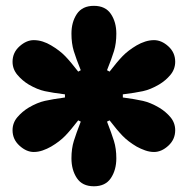

<svg xmlns="http://www.w3.org/2000/svg" viewBox="-20 -861 649 664"><path d="M304.7 -216.8Q264.6 -216.8 245.8 -245.1Q227.1 -273.4 227.1 -313.5Q227.1 -347.2 235.4 -373.8Q243.7 -400.4 259.3 -440.4L250.5 -444.8Q224.6 -411.1 205.6 -391.4Q186.5 -371.6 156.7 -354Q143.1 -346.2 127.7 -340.8Q112.3 -335.4 96.7 -335.4Q71.3 -335.4 47.4 -357.2Q23.4 -378.9 23.4 -410.6Q23.4 -436 40 -455.6Q56.6 -475.1 79.1 -488.8Q108.9 -506.3 135.3 -512.2Q161.6 -518.1 204.6 -523.9V-534.7Q161.6 -540 135.3 -545.7Q108.9 -551.3 79.1 -568.8Q56.6 -582.5 40 -602.3Q23.4 -622.1 23.4 -647.5Q23.4 -679.2 47.4 -700.7Q71.3 -722.2 96.7 -722.2Q112.3 -722.2 127.7 -717.3Q143.1 -712.4 156.7 -704.1Q186.5 -686.5 205.6 -666.7Q224.6 -647 250.5 -613.3L259.3 -618.2Q243.2 -658.2 235.1 -684.6Q227.1 -710.9 227.1 -744.6Q227.1 -784.7 245.8 -812.7Q264.6 -840.8 304.7 -840.8Q344.7 -840.8 363.5 -812.7Q382.3 -784.7 382.3 -744.6Q382.3 -710.9 374.3 -684.6Q366.2 -658.2 350.1 -618.2L358.9 -613.3Q384.8 -647 403.8 -666.7Q422.9 -686.5 452.6 -704.1Q466.8 -712.4 482.2 -717.3Q497.6 -722.2 512.7 -722.2Q538.6 -722.2 562.3 -700.7Q585.9 -679.2 585.9 -647.5Q585.9 -622.1 569.6 -602.3Q553.2 -582.5 530.3 -568.8Q500.5 -551.3 474.1 -545.7Q447.8 -540 404.8 -534.7V-523.9Q447.8 -518.1 474.1 -512.2Q500.5 -506.3 530.3 -488.8Q553.2 -475.1 569.6 -455.6Q585.9 -436 585.9 -410.6Q585.9 -378.9 562.3 -357.2Q538.6 -335.4 512.7 -335.4Q497.6 -335.4 482.2 -340.8Q466.8 -346.2 452.6 -354Q422.9 -371.6 403.8 -391.4Q384.8 -411.1 358.9 -444.8L350.1 -440.4Q365.7 -400.4 374 -373.8Q382.3 -347.2 382.3 -313.5Q382.3 -273.4 363.5 -245.1Q344.7 -216.8 304.7 -216.8Z"/></svg>

Font: Pinar-DS1-FD Black
Style: Regular
Weight: 900
Designer: Amin Abedi
Version: Version 2.000